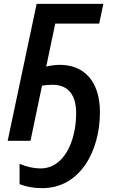

<svg xmlns="http://www.w3.org/2000/svg" viewBox="-20 -734 616 1001"><path d="M200 247C398 247 501 53 501 -149C501 -316 413 -396 292 -396C267 -396 241 -392 221 -387L268 -611H497L519 -714H171L20 0H139L199 -287C212 -290 235 -292 254 -292C336 -292 377 -239 377 -144C377 0 315 144 192 144C154 144 117 135 82 120V226C114 239 154 247 200 247Z"/></svg>

Font: Noto Sans SemiCondensed SemiBold
Style: Italic
Weight: 600
Width: 4
Italic angle: -12°
Designer: Monotype Design Team
Foundry: Monotype Imaging Inc.
Version: Version 2.013